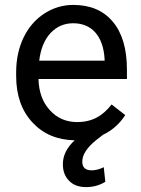

<svg xmlns="http://www.w3.org/2000/svg" viewBox="-20 -558 570 777"><path d="M431.6 -135.3C398.4 -92.3 356.4 -64 292.5 -64C247.6 -64 210.4 -80.1 181.6 -112.3C152.3 -144 137.2 -186 135.7 -238.3H493.7V-275.9C493.7 -360.4 474.6 -424.8 436.5 -470.2C398.4 -515.6 345.2 -538.1 276.4 -538.1C234.4 -538.1 195.3 -526.4 159.7 -503.4C123.5 -480 95.7 -447.8 75.7 -406.7C55.7 -365.2 45.4 -318.4 45.4 -266.1V-250C45.4 -172.4 67.4 -109.9 110.8 -63C154.3 -15.6 211.4 8.3 282.2 9.8C250.5 39.1 234.4 71.3 234.4 106.4C234.4 134.3 242.7 156.7 259.8 173.8C276.4 190.9 299.3 199.2 328.1 199.2C357.4 199.2 383.3 191.9 406.2 177.7L399.9 118.7C382.8 127 366.7 131.3 351.1 131.3C325.7 131.3 313 119.6 313 96.2C313 68.4 331.5 39.6 368.2 9.8L396.5 -12.2H396C433.6 -29.8 463.9 -56.6 486.8 -92.3ZM276.4 -463.9C352.1 -463.9 397.9 -411.1 403.3 -319.3V-312.5H138.7C144.5 -360.4 159.7 -397.5 184.6 -424.3C209.5 -450.7 239.7 -463.9 276.4 -463.9Z"/></svg>

Font: Roboto
Style: Regular
Weight: 400
Designer: Google
Version: Version 2.137; 2017